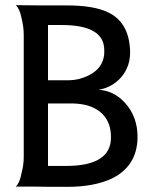

<svg xmlns="http://www.w3.org/2000/svg" viewBox="-20 -723 593 744"><path d="M513 -189Q511 -79 413 -31Q344 1 242 1Q152 1 108 0H41Q56 -13 63 -50Q72 -84 72 -114V-588Q72 -619 63 -655Q56 -690 41 -703Q92 -703 139 -702H231Q344 -703 401 -674Q479 -636 484 -529Q487 -467 449 -423Q414 -384 362 -375Q420 -372 463 -326Q514 -271 513 -189ZM384 -532Q381 -626 220 -626H166V-412H247Q284 -412 322 -430Q388 -462 384 -532ZM410 -189Q411 -274 339 -307Q301 -324 241 -322H166V-80H236Q409 -80 410 -189Z"/></svg>

Font: GFS Complutum
Style: Regular
Weight: 400
Designer: George D. Matthiopoulos
Foundry: George D. Matthiopoulos
Version: Version 1.000